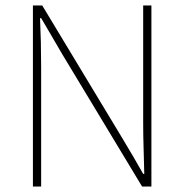

<svg xmlns="http://www.w3.org/2000/svg" viewBox="-20 -680 672 700"><path d="M100 0V-660H134L426 -176Q446 -143 465 -110.5Q484 -78 502 -46H506Q505 -94 503.5 -140Q502 -186 502 -232V-660H532V0H498L206 -484Q187 -517 167.5 -550Q148 -583 130 -614H126Q128 -568 129 -524.5Q130 -481 130 -434V0Z"/></svg>

Font: Source Sans 3 ExtraLight ExtraLight
Style: Regular
Weight: 250
Version: Version 3.052;hotconv 1.1.0;makeotfexe 2.6.0